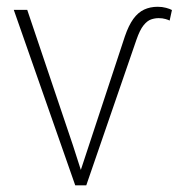

<svg xmlns="http://www.w3.org/2000/svg" viewBox="-20 -558 538 578"><path d="M247.6 -120.1 356 -448.7Q367.2 -481.4 381.3 -501Q395.5 -520.5 413.8 -529.1Q432.1 -537.6 454.6 -537.6Q468.3 -537.6 480 -534.4Q491.7 -531.2 497.6 -527.8L490.7 -496.1Q487.3 -498 478.3 -500.7Q469.2 -503.4 457.5 -503.4Q446.3 -503.4 434.8 -499.5Q423.3 -495.6 412.1 -481.7Q400.9 -467.8 390.6 -438L239.7 0H208ZM62 -528.3 199.7 -120.1 238.3 0H206.5L21.5 -528.3Z"/></svg>

Font: Roboto ExtraLight
Style: Regular
Weight: 250
Designer: Christian Robertson
Foundry: Google
Version: Version 3.009; 2024